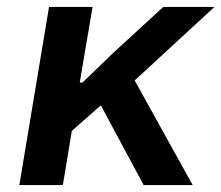

<svg xmlns="http://www.w3.org/2000/svg" viewBox="-20 -536 641 556"><path d="M272 -231 188 -157 162 0H36L122 -516H248L211 -297H219L308 -383L453 -516H601L370 -303L538 0H396Z"/></svg>

Font: IBM Plex Mono SemiBold
Style: Italic
Weight: 600
Italic angle: -9°
Monospace: yes
Designer: Mike Abbink, Paul van der Laan, Pieter van Rosmalen
Foundry: Bold Monday
Version: Version 2.3